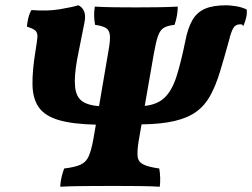

<svg xmlns="http://www.w3.org/2000/svg" viewBox="-20 -704 955 727"><path d="M208 3Q209 -17 213.5 -35Q218 -53 223 -66Q264 -71 285 -80.5Q306 -90 316 -112.5Q326 -135 334 -180L343 -232Q254 -234 202 -249.5Q150 -265 127 -297.5Q104 -330 103 -383.5Q102 -437 115 -515Q120 -545 121.5 -562Q123 -579 114.5 -587.5Q106 -596 82 -603Q83 -618 87 -635Q91 -652 99 -666Q159 -661 206.5 -669Q254 -677 277 -684Q292 -677 298.5 -661Q305 -645 300 -620L272 -479Q260 -411 264.5 -373.5Q269 -336 291.5 -320.5Q314 -305 355 -302L391 -513Q398 -551 396 -570.5Q394 -590 381 -598Q368 -606 340 -610Q337 -625 336.5 -643Q336 -661 339 -679Q373 -677 411.5 -676.5Q450 -676 494 -676Q532 -676 572.5 -676.5Q613 -677 653 -679Q653 -662 650 -645Q647 -628 641 -610Q614 -607 600 -598.5Q586 -590 578 -567Q570 -544 562 -498L528 -303Q576 -308 603.5 -334.5Q631 -361 648 -413.5Q665 -466 682 -550Q691 -597 708 -627Q725 -657 755.5 -670.5Q786 -684 837 -684Q850 -684 873 -680.5Q896 -677 914 -668Q916 -654 912 -637Q908 -620 901 -605Q898 -611 895 -611.5Q892 -612 890 -612Q871 -612 862.5 -596Q854 -580 848 -554Q829 -485 813 -432.5Q797 -380 776.5 -342.5Q756 -305 724 -281.5Q692 -258 641.5 -246Q591 -234 516 -233L505 -170Q499 -133 501 -112.5Q503 -92 521.5 -82Q540 -72 583 -66Q586 -50 586.5 -31.5Q587 -13 585 3Q553 1 506.5 0.5Q460 0 407 0Q349 0 297 0.5Q245 1 208 3Z"/></svg>

Font: Vollkorn ExtraBold
Style: Italic
Weight: 800
Italic angle: -11°
Designer: Friedrich Althausen
Foundry: Friedrich Althausen
Version: Version 5.000; ttfautohint (v1.8.3)